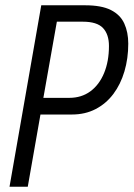

<svg xmlns="http://www.w3.org/2000/svg" viewBox="-20 -706 505 726"><path d="M16 0 136 -686H302Q364 -686 399.5 -668Q435 -650 450 -617Q465 -584 465 -541Q465 -485 450.5 -436Q436 -387 408.5 -350.5Q381 -314 341.5 -293.5Q302 -273 252 -273H133L85 0ZM144 -336H242Q288 -336 321.5 -360.5Q355 -385 373.5 -429.5Q392 -474 392 -532Q392 -576 369.5 -600Q347 -624 293 -624H195Z"/></svg>

Font: Archivo ExtraCondensed Light
Style: Italic
Weight: 300
Width: 2
Italic angle: -10°
Designer: Hector Gatti
Foundry: Omnibus-Type
Version: Version 2.001